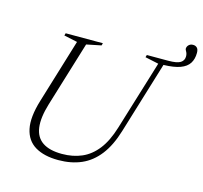

<svg xmlns="http://www.w3.org/2000/svg" viewBox="-113 -921 1119 1057"><g transform="rotate(15 446.0 -392.5)"><path d="M177 -273Q152 -190.5 159.5 -136Q167 -81.5 206.8 -54.8Q246.5 -28 317.5 -28Q380 -28 430 -49.8Q480 -71.5 517.8 -119.8Q555.5 -168 580 -248.5L701.5 -645L624.5 -661.5L628.5 -675H750Q800.5 -675 819.8 -687.5Q839 -700 839 -723Q839 -738 832.8 -748.8Q826.5 -759.5 826.5 -763.5Q826.5 -776.5 836 -785.8Q845.5 -795 860.5 -795Q874.5 -795 883.2 -786.2Q892 -777.5 892 -757.5Q892 -722.5 876.5 -698Q861 -673.5 825.8 -660.5Q790.5 -647.5 731 -646L606 -236Q579.5 -148.5 537.2 -94.2Q495 -40 437.5 -15Q380 10 306.5 10Q225.5 10 174.5 -20.5Q123.5 -51 110 -115Q96.5 -179 127 -279L238.5 -645L162 -661.5L166 -675H378L374 -661.5L290.5 -644.5Z"/></g></svg>

Font: Newsreader 24pt Light
Style: Italic
Weight: 300
Italic angle: -17°
Designer: Hugues Gentile
Foundry: Production Type
Version: Version 1.003